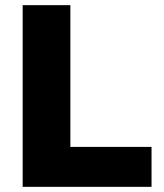

<svg xmlns="http://www.w3.org/2000/svg" viewBox="-20 -725 635 745"><path d="M68 0V-705H253V-155H568V0Z"/></svg>

Font: Nunito Sans 11pt Black
Style: Regular
Weight: 900
Version: Version 3.101;gftools[0.9.27]